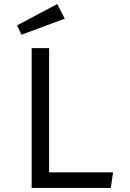

<svg xmlns="http://www.w3.org/2000/svg" viewBox="-20 -926 640 946"><path d="M262 -906 299 -834 86 -755 64 -801ZM136 0V-689H222V-77H537L526 0Z"/></svg>

Font: Fira Mono
Style: Regular
Weight: 400
Designer: Carrois Corporate & Edenspiekermann AG
Foundry: Carrois Corporate GbR & Edenspiekermann AG
Version: Version 3.206;PS 003.206;hotconv 1.0.70;makeotf.lib2.5.58329